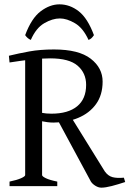

<svg xmlns="http://www.w3.org/2000/svg" viewBox="-20 -858 602 885"><path d="M226 -293Q212 -293 197.5 -295Q183 -297 168 -300L165 -339Q182 -336 193.5 -335Q205 -334 217 -334Q294 -334 335.5 -368Q377 -402 377 -467Q377 -521 338 -555Q299 -589 211 -589Q168 -589 121.5 -583.5Q75 -578 24 -570L21 -601Q66 -612 115.5 -621Q165 -630 229 -630Q343 -630 398 -587.5Q453 -545 453 -482Q453 -420 422.5 -378Q392 -336 340 -314.5Q288 -293 226 -293ZM557 -19Q524 -8 495 -0.5Q466 7 447 7Q434 7 420 -1.5Q406 -10 399 -21L249 -299L300 -331L463 -68Q478 -47 498.5 -41.5Q519 -36 551 -39ZM24 0V-21Q58 -28 77 -36.5Q96 -45 96 -51V-597H174V-51Q174 -45 191.5 -36.5Q209 -28 244 -21V0ZM254 -838Q302 -838 343 -806Q384 -774 413 -696Q407 -687 401.5 -682Q396 -677 388 -674Q363 -729 325.5 -751Q288 -773 256 -773Q222 -773 184 -751Q146 -729 122 -674Q107 -680 96 -696Q125 -774 167.5 -806Q210 -838 254 -838Z"/></svg>

Font: ChillKai
Style: Regular
Weight: 400
Designer: ChillType
Foundry: 寒蝉字型
Version: Version 2.000